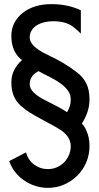

<svg xmlns="http://www.w3.org/2000/svg" viewBox="-20 -746 479 931"><path d="M398 -115Q414 -80 414 -39Q414 5 398 42Q382 79 354 106.5Q326 134 289.5 149.5Q253 165 212 165Q182 165 153 156Q124 147 98.5 130Q73 113 54 89Q35 65 25 35L106 -7Q116 30 145.5 52Q175 74 212 74Q235 74 255 65.5Q275 57 290 42Q305 27 314 6.5Q323 -14 323 -37Q323 -81 278 -113Q255 -128 230 -141.5Q205 -155 179 -169Q153 -183 127.5 -198.5Q102 -214 80 -234Q35 -274 35 -346Q35 -380 49 -407Q63 -434 87 -455L80 -460Q35 -499 35 -572Q35 -608 50.5 -636.5Q66 -665 92 -685Q118 -705 153 -715.5Q188 -726 227 -726Q272 -726 307.5 -718Q343 -710 372 -696V-583Q363 -593 336 -615Q320 -628 295.5 -635.5Q271 -643 237 -643Q214 -643 194 -638Q174 -633 158 -623Q142 -613 133 -598Q124 -583 124 -564Q124 -522 207 -482Q250 -462 285.5 -441Q321 -420 352 -396Q383 -373 398.5 -341.5Q414 -310 414 -265Q414 -232 404 -202.5Q394 -173 377 -147Q390 -133 398 -115ZM158 -396Q142 -386 133 -371.5Q124 -357 124 -337Q124 -296 207 -256Q235 -242 259.5 -229Q284 -216 305 -202Q314 -217 318.5 -231Q323 -245 323 -263Q323 -289 308.5 -308Q294 -327 271.5 -343Q249 -359 221.5 -372.5Q194 -386 167 -401Z"/></svg>

Font: Fundamental  Brigade
Style: Regular
Weight: 400
Designer: Peter Wiegel, original typeface by Arno Drescher 1935
Foundry: Peter Wiegel
Version: Version 0.000 2012 initial release